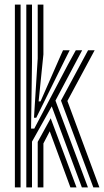

<svg xmlns="http://www.w3.org/2000/svg" viewBox="-20 -820 455 840"><path d="M95.1 0V-800H120V-547.3L115.9 -257.4H130L276.9 -536.8L311.6 -600H339.4L222.6 -379.9L364.8 0H338.2L206.3 -354.6L120 -200.3V0ZM145 0V-199.3L201.8 -302.5L314.8 0H288.1L197.6 -245.6L169.9 -192.5V0ZM45.1 0V-800H70.1V0ZM388.4 0 246.8 -379.9 365.2 -600H394L274.8 -378.3L415 0ZM128.7 -305 145 -564.2V-800H169.9V-582.1L149 -376.5H157.4L244.4 -574.9L255.7 -600H284.8L264.2 -559.1L138.7 -305Z"/></svg>

Font: Big Shoulders Inline Thin
Style: Regular
Weight: 100
Designer: Patric King
Foundry: XO Type Co
Version: Version 2.002